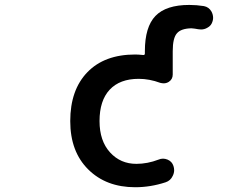

<svg xmlns="http://www.w3.org/2000/svg" viewBox="-20 -785 1040 794"><path d="M539.1 -10.7Q418.9 -10.7 344.7 -84.5Q270.5 -158.2 270.5 -284.2Q270.5 -413.1 341.3 -486.3Q412.1 -559.6 539.1 -559.6Q550.8 -559.6 571.3 -557.6Q579.1 -556.6 579.1 -563.5V-573.2Q579.1 -673.8 623 -719.2Q667 -764.6 762.7 -764.6Q793 -764.6 823.2 -759.8Q843.8 -755.9 854.5 -737.3Q861.3 -724.6 861.3 -710.9Q861.3 -705.1 859.4 -698.2Q854.5 -678.7 836.9 -669.9Q825.2 -663.1 811.5 -663.1Q805.7 -663.1 799.8 -664.1Q785.2 -667 771.5 -668Q728.5 -667 711.9 -647.5Q694.3 -627.9 694.3 -573.2V-476.6Q694.3 -457 677.7 -446.3Q668 -440.4 657.2 -440.4Q650.4 -440.4 642.6 -442.4Q597.7 -459 553.7 -459Q475.6 -459 433.6 -414.1Q391.6 -369.1 391.6 -284.2Q391.6 -202.1 435.5 -154.3Q478.5 -107.4 543.9 -107.4Q589.8 -107.4 635.7 -125Q644.5 -128.9 654.3 -128.9Q663.1 -128.9 672.9 -125Q691.4 -117.2 697.3 -98.6Q700.2 -89.8 700.2 -81.1Q700.2 -69.3 694.3 -57.6Q685.5 -38.1 665 -31.2Q602.5 -10.7 539.1 -10.7Z"/></svg>

Font: Rounded Mgen+ 2m medium
Style: Regular
Weight: 500
Designer: [Source Han Sans]
Ryoko NISHIZUKA  (kana & ideographs); Paul D. Hunt (Latin, Greek & Cyrillic); Wenlong ZHANG  (bopomofo
Version: Version 1.059.20150602